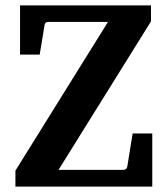

<svg xmlns="http://www.w3.org/2000/svg" viewBox="-20 -691 621 711"><path d="M37.1 0V-59.1L379.9 -609.9H159.2Q146.5 -609.9 145 -598.1L127 -488.8H54.2V-670.9H539.1V-611.8L196.8 -62H436Q448.2 -62 451.2 -73.2L471.2 -196.8H543.9V0Z"/></svg>

Font: Charis SIL Viet
Style: Bold
Weight: 700
Foundry: SIL International
Version: Version 5.000